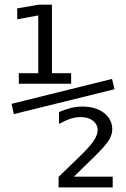

<svg xmlns="http://www.w3.org/2000/svg" viewBox="-20 -692 540 821"><path d="M60.5 -378.9H143.6V-626L53.7 -609.4V-656.2L145.5 -671.9H202.1V-378.9H284.2V-334H60.5ZM39.1 -204.1 29.3 -248 459 -354.5 469.7 -310.5ZM295.9 63.5H461.9V109.4H230.5V64.5L324.2 -26.4Q364.3 -65.4 380.9 -90.3Q397.5 -115.2 397.5 -135.7Q397.5 -160.2 377.4 -175.8Q357.4 -191.4 324.2 -191.4Q303.7 -191.4 281.2 -184.1Q258.8 -176.8 232.4 -162.1V-212.9Q259.8 -224.6 283.7 -230.5Q307.6 -236.3 332 -236.3Q389.6 -236.3 424.8 -209Q460 -181.6 460 -138.7Q460 -115.2 444.8 -91.3Q429.7 -67.4 380.9 -19.5Z"/></svg>

Font: BabelStone Irk Bitig
Style: Regular
Weight: 400
Designer: Andrew West
Foundry: BabelStone
Version: Version 1.03 June 7, 2023